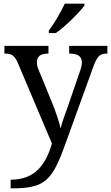

<svg xmlns="http://www.w3.org/2000/svg" viewBox="-20 -786 605 1046"><path d="M246 -619V-606H284C337 -642 415 -721 440 -756V-766H333C312 -721 275 -657 246 -619ZM38 193V240H47C224 240 264 198 334 4L486 -416C509 -480 523 -494 562 -494H565V-536H357V-494H360C404 -494 426 -479 426 -445C426 -434 423 -418 417 -402L350 -207C336 -167 319 -124 310 -86C304 -119 281 -185 262 -231L189 -409C183 -424 181 -435 181 -446C181 -479 201 -494 241 -494H244V-536H4V-494H7C46 -494 60 -482 78 -441L263 -4C230 108 173 193 38 193Z"/></svg>

Font: Noto Fangsong KSS Vertical
Style: Regular
Weight: 400
Designer: LIU Zhao, ZHANG Congyu, Kushim JIANG
Foundry: Guyu Beijing Co. Ltd.
Version: Version 1.000;November 16, 2022;FontCreator 11.5.0.2427 64-b